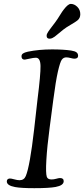

<svg xmlns="http://www.w3.org/2000/svg" viewBox="-20 -962 434 989"><path d="M305.7 -809.1Q294.9 -800.3 281 -788.8Q267.1 -777.3 262 -773.4Q256.8 -769.5 249.8 -766.1Q242.7 -762.7 235.8 -762.7Q220.2 -762.7 220.2 -777.3Q220.2 -782.2 221.9 -786.9Q223.6 -791.5 228 -798.1Q232.4 -804.7 236.6 -810.3Q240.7 -815.9 249 -826.9Q257.3 -837.9 263.7 -846.2Q276.4 -863.3 288.8 -883.8Q301.3 -904.3 308.6 -913.1Q330.6 -941.9 344.7 -941.9Q362.8 -941.9 378.2 -926.8Q393.6 -911.6 393.6 -888.7Q393.6 -868.2 378.4 -856.4Q367.7 -848.1 343.8 -834.2Q319.8 -820.3 305.7 -809.1ZM155.8 -295.4 173.3 -450.7Q189.5 -579.1 188.7 -621.8Q188 -664.6 165 -664.6Q152.3 -664.6 131.6 -659.7Q110.8 -654.8 107.4 -654.8Q90.8 -654.8 90.8 -671.9Q90.8 -681.2 98.4 -686.5Q106 -691.9 123.5 -695.8Q180.2 -707.5 248.5 -707.5Q306.6 -707.5 346.2 -701.7Q365.7 -698.7 374 -692.4Q382.3 -686 382.3 -674.3Q382.3 -659.7 362.8 -659.7Q356.9 -659.7 344 -663.1Q331.1 -666.5 321.3 -666.5Q307.1 -666.5 298.3 -654.5Q289.6 -642.6 278.3 -593.5Q267.1 -544.4 254.4 -446.8L235.4 -301.8Q222.7 -206.1 218.8 -137.7Q214.8 -69.3 221.2 -50.8Q226.1 -37.6 245.6 -37.6Q257.3 -37.6 270 -41.3Q282.7 -44.9 289.1 -44.9Q308.1 -44.9 308.1 -28.8Q308.1 -6.8 266.6 1Q232.9 7.3 156.7 7.3Q88.9 7.3 57.6 1.5Q15.1 -6.3 15.1 -27.3Q15.1 -41 29.8 -42.5Q36.6 -43 53.2 -38.3Q69.8 -33.7 80.6 -33.7Q104 -33.7 112.8 -55.2Q133.8 -105 155.8 -295.4Z"/></svg>

Font: Cooper*
Style: Italic
Weight: 400
Italic angle: -7°
Designer: Owen Earl
Foundry: indestructible type*
Version: Version 0.001